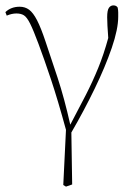

<svg xmlns="http://www.w3.org/2000/svg" viewBox="-20 -503 519 713"><path d="M215 184 225 -21Q195 -131 169.5 -207.5Q144 -284 123 -340Q104 -391 92 -415Q80 -439 69 -446Q58 -453 41 -453Q24 -453 5 -445L0 -458Q21 -478 53 -478Q73 -478 88 -467Q103 -456 117.5 -428Q132 -400 149 -349Q169 -290 194 -214Q219 -138 241 -40Q274 -102 299 -151Q324 -200 344.5 -250Q365 -300 382 -362Q380 -391 379 -407Q378 -423 378 -439Q378 -465 384.5 -474Q391 -483 401 -483Q412 -483 417 -475Q419 -465 419 -456.5Q419 -448 419 -441Q419 -395 395 -325Q371 -255 331.5 -173.5Q292 -92 245 -11L248 182L225 190Z"/></svg>

Font: Source Serif Pro ExtraLight
Style: Regular
Weight: 200
Designer: Frank Grießhammer
Foundry: Adobe Systems Incorporated
Version: Version 3.001;hotconv 1.0.111;makeotfexe 2.5.65597